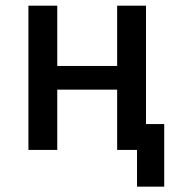

<svg xmlns="http://www.w3.org/2000/svg" viewBox="-20 -538 626 689"><path d="M471.7 131.8H569.3V-92.8H503.9V-517.6H400.4V-301.3H185.5V-517.6H82V0H185.5V-216.3H400.4V0H471.7Z"/></svg>

Font: Cascadia Code PL
Style: Regular
Weight: 400
Monospace: yes
Designer: Aaron Bell
Foundry: Saja Typeworks
Version: Version 2404.023